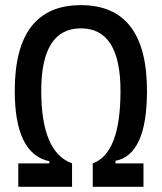

<svg xmlns="http://www.w3.org/2000/svg" viewBox="-20 -723 626 743"><path d="M50.8 0V-90.8H170.9V-99.1Q37.1 -127.4 37.1 -371.1Q37.1 -703.1 293 -703.1Q548.8 -703.1 548.8 -371.1Q548.8 -124 426.8 -100.6V-90.8H535.2V0H338.9V-90.8Q446.3 -129.4 446.3 -371.1Q446.3 -613.3 293 -613.3Q139.6 -613.3 139.6 -371.1Q139.6 -133.8 258.8 -90.8V0Z"/></svg>

Font: Cascadia Mono PL
Style: Regular
Weight: 400
Monospace: yes
Designer: Aaron Bell
Foundry: Saja Typeworks
Version: Version 2404.023; ttfautohint (v1.8.4)